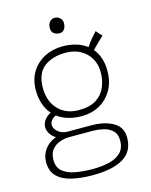

<svg xmlns="http://www.w3.org/2000/svg" viewBox="-137 -790 890 1128"><g transform="rotate(-15 308.0 -226.0)"><path d="M313.5 -102.5Q265 -102.5 228.2 -114.2Q191.5 -126 165 -146Q145 -136.5 136.2 -123.8Q127.5 -111 127.5 -98Q127.5 -76.5 148.5 -57.5Q169.5 -38.5 203 -36Q207.5 -36 212 -36H351Q430.5 -36 483.5 -6.2Q536.5 23.5 536.5 87.5Q536.5 172 471.2 210.8Q406 249.5 285.5 249.5Q214 249.5 158.2 236.5Q102.5 223.5 70.8 191.8Q39 160 39 104Q39 62 63.5 28Q88 -6 133 -22.5Q110.5 -36 98.8 -55.8Q87 -75.5 87 -95Q87 -117.5 101.8 -138Q116.5 -158.5 141 -169Q114 -199 102 -238Q90 -277 90 -317.5Q90 -383 119.2 -430Q148.5 -477 197.8 -502.5Q247 -528 306 -528Q398 -528 455 -484Q470 -507 488 -528.5Q506 -550 519.5 -564Q523.5 -558.5 535.2 -545.2Q547 -532 551.5 -528.5Q544 -522 521.8 -500Q499.5 -478 481 -459Q526 -406 526 -321.5Q526 -253.5 497.5 -204.5Q469 -155.5 421 -129Q373 -102.5 313.5 -102.5ZM305.5 -141Q371 -141 410.5 -165.8Q450 -190.5 468 -232.5Q486 -274.5 486 -325Q486 -371 465 -407.5Q444 -444 405.8 -465.5Q367.5 -487 315.5 -487Q234 -487 183.8 -448Q133.5 -409 133.5 -320Q133.5 -240.5 180.2 -190.8Q227 -141 305.5 -141ZM294.5 214.5Q347 214.5 392.2 204.2Q437.5 194 465 167.5Q492.5 141 492.5 93.5Q492.5 53.5 469.8 32.8Q447 12 414.5 4.8Q382 -2.5 353 -2.5H205Q181.5 -2.5 153 6.8Q124.5 16 104.2 39.2Q84 62.5 84 104Q84 150 114 174Q144 198 192 206.2Q240 214.5 294.5 214.5ZM306.5 -702Q325.5 -702 338.8 -689.2Q352 -676.5 352 -658.5Q352 -635 341.5 -620.8Q331 -606.5 312.5 -606.5Q294 -606.5 279 -616.8Q264 -627 264 -649Q264 -675.5 277 -688.8Q290 -702 306.5 -702Z"/></g></svg>

Font: Grandstander Thin
Style: Regular
Weight: 100
Designer: Tyler Finck
Foundry: Etcetera Type Co
Version: Version 1.200; ttfautohint (v1.8.3)